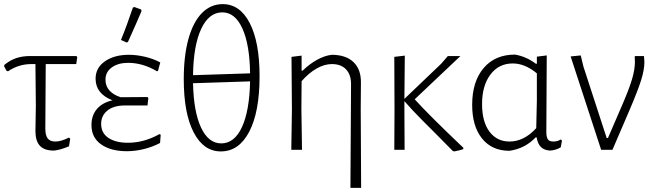

<svg xmlns="http://www.w3.org/2000/svg" viewBox="-25 -727 3179 932"><path d="M197 -416 195 -103Q195 -70 206.5 -55Q218 -40 244 -40Q272 -40 309 -59L316 -54L310 -17Q268 1 237 4Q190 4 168.5 -19.5Q147 -43 147 -91L149 -215L147 -416H127Q66 -416 14 -381L7 -383L-5 -405L-4 -412Q24 -435 54 -445Q84 -455 122 -455H346L350 -450L345 -416Z M755 -73 752 -33Q714 -13 672 -3Q630 7 591 7Q513 7 466 -26Q419 -59 419 -120Q419 -167 445.5 -198Q472 -229 521 -240Q439 -272 439 -345Q439 -398 484.5 -429.5Q530 -461 600 -461Q638 -461 678.5 -451.5Q719 -442 753 -424L742 -383L737 -381Q668 -422 597 -422Q549 -422 518 -400Q487 -378 487 -340Q487 -309 506.5 -287.5Q526 -266 561 -255L691 -256L695 -251L691 -215H581Q527 -215 496.5 -190.5Q466 -166 466 -126Q466 -81 501.5 -57.5Q537 -34 596 -34Q674 -34 749 -76ZM627 -693 660 -681 662 -673Q637 -614 596 -523L589 -521L562 -533Q588 -595 620 -690Z M1235 -357Q1235 -184 1185 -88Q1135 8 1047 8Q963 8 915 -84.5Q867 -177 867 -343Q867 -457 890 -539Q913 -621 955.5 -664Q998 -707 1056 -707Q1140 -707 1187.5 -614.5Q1235 -522 1235 -357ZM912 -362 1189 -371Q1187 -511 1151.5 -589Q1116 -667 1054 -667Q989 -667 951.5 -586.5Q914 -506 912 -362ZM1189 -332 912 -323Q915 -184 951 -107.5Q987 -31 1049 -31Q1113 -31 1149.5 -110Q1186 -189 1189 -332Z M1679 -315Q1680 -363 1655.5 -389.5Q1631 -416 1586 -416Q1550 -416 1512 -394.5Q1474 -373 1439 -333L1438 -198L1441 0H1389L1392 -195L1390 -451L1439 -457V-384H1444Q1478 -417 1514.5 -437Q1551 -457 1585 -461Q1654 -461 1691 -425.5Q1728 -390 1727 -325L1726 -197L1728 185H1676Z M2207 -26 2224 -10V-3Q2211 2 2180 8L2173 6L2089 -79Q2080 -88 2028.5 -139.5Q1977 -191 1938 -236V-198L1939 0H1889L1890 -195L1889 -451L1940 -457L1938 -247L2117 -418L2149 -455H2210L1988 -245Q2054 -172 2207 -26Z M2703 -45 2697 -12Q2674 2 2645 4Q2616 2 2600.5 -13.5Q2585 -29 2580 -60H2575Q2524 -6 2448 5Q2363 5 2315 -54.5Q2267 -114 2267 -218Q2267 -331 2322.5 -396.5Q2378 -462 2475 -462Q2529 -453 2577 -417L2581 -418V-452L2629 -458L2627 -87Q2627 -61 2634.5 -50.5Q2642 -40 2661 -40Q2683 -40 2696 -50ZM2578 -105 2581 -239V-371Q2523 -419 2464 -419Q2396 -419 2355.5 -365Q2315 -311 2315 -222Q2315 -136 2351 -88Q2387 -40 2448 -40Q2519 -40 2578 -105Z M3103 -426Q3103 -389 3087.5 -339Q3072 -289 3031 -193L2948 0H2893L2745 -453L2794 -458L2807 -404L2920 -57H2926L2993 -212Q3029 -295 3043 -342.5Q3057 -390 3057 -427Q3057 -444 3056 -452L3058 -455H3101Q3103 -435 3103 -426Z"/></svg>

Font: Luna Sans Light
Style: Regular
Weight: 300
Designer: Juan Pablo del Peral
Foundry: Huerta Tipografica
Version: Version 2.001; ttfautohint (v1.5)